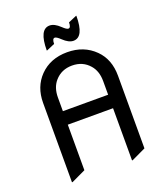

<svg xmlns="http://www.w3.org/2000/svg" viewBox="-169 -1053 1026 1188"><g transform="rotate(-20 344.0 -459.5)"><path d="M230 -799.8Q230 -939.5 298.8 -939.5Q330.1 -939.5 365.7 -905.3Q390.6 -881.3 402.3 -881.3Q418.9 -881.3 418.9 -916.5L472.7 -939.5H475.6Q475.6 -799.8 406.7 -799.8Q375.5 -799.8 339.8 -834Q314.9 -857.9 303.2 -857.9Q286.6 -857.9 286.6 -822.8L232.9 -799.8ZM97.7 19.5V-502.9Q97.7 -608.4 163.6 -676.3Q232.9 -747.1 344.2 -747.1Q453.6 -747.1 524.9 -676.3Q590.8 -610.8 590.8 -502.9V-24.4L498 19.5H493.2V-324.2H195.3V-24.4L102.5 19.5ZM195.3 -413.1H493.2V-502.9Q493.2 -568.4 458 -608.9Q414.6 -659.2 344.2 -659.2Q273.9 -659.2 230.5 -608.9Q195.3 -568.4 195.3 -502.9Z"/></g></svg>

Font: Nova Round
Style: Book
Weight: 400
Version: Version 2.000